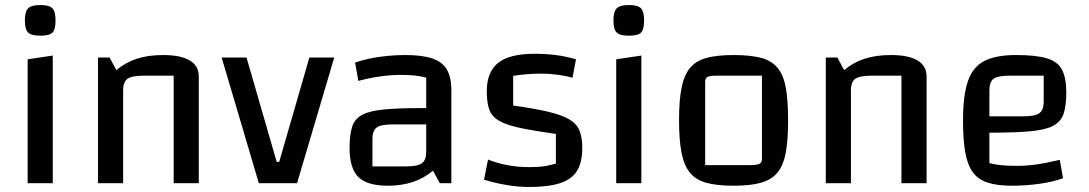

<svg xmlns="http://www.w3.org/2000/svg" viewBox="-20 -729 4333 764"><path d="M90 -493 190 -508V0H90ZM141 -587Q105 -587 92 -599.5Q79 -612 79 -647Q79 -683 92 -696Q105 -709 141 -709Q176 -709 188.5 -696Q201 -683 201 -647Q201 -612 189 -599.5Q177 -587 141 -587Z M370 0V-500H416L443 -450Q480 -481 525 -495.5Q570 -510 629 -510Q699 -510 735 -488.5Q771 -467 771 -425V0H671V-428H555Q506 -428 488 -416Q470 -404 470 -370V0Z M862 -500H961L1081 -85H1091L1211 -500H1310L1162 0H1010Z M1524 10Q1441 10 1406 -24.5Q1371 -59 1371 -140Q1371 -192 1381 -224Q1391 -256 1421 -272Q1451 -288 1508.5 -293.5Q1566 -299 1661 -299H1706V-234H1543Q1496 -234 1479 -221.5Q1462 -209 1462 -176V-67H1596Q1642 -67 1659 -79.5Q1676 -92 1676 -125V-420Q1639 -431 1575 -431Q1536 -431 1493 -425Q1450 -419 1406 -407L1393 -480Q1418 -489 1451 -496Q1484 -503 1520.5 -506.5Q1557 -510 1592 -510Q1660 -510 1700 -496.5Q1740 -483 1758 -452.5Q1776 -422 1776 -370V0H1730L1703 -50Q1633 10 1524 10Z M1917 -366Q1917 -443 1962.5 -479Q2008 -515 2106 -515Q2151 -515 2191 -510Q2231 -505 2272 -493L2258 -420Q2233 -427 2199.5 -431.5Q2166 -436 2136 -436Q2104 -436 2074 -433.5Q2044 -431 2022 -427V-309Q2109 -297 2163 -284Q2217 -271 2246 -253.5Q2275 -236 2286 -209Q2297 -182 2297 -141Q2297 -84 2276.5 -50Q2256 -16 2209.5 -0.5Q2163 15 2087 15Q2043 15 1997.5 7.5Q1952 0 1906 -14L1922 -94Q1998 -64 2086 -64Q2116 -64 2138.5 -66.5Q2161 -69 2192 -78V-196Q2100 -209 2045 -221Q1990 -233 1962.5 -250.5Q1935 -268 1926 -295.5Q1917 -323 1917 -366Z M2432 -493 2532 -508V0H2432ZM2483 -587Q2447 -587 2434 -599.5Q2421 -612 2421 -647Q2421 -683 2434 -696Q2447 -709 2483 -709Q2518 -709 2530.5 -696Q2543 -683 2543 -647Q2543 -612 2531 -599.5Q2519 -587 2483 -587Z M2899 10Q2833 10 2791 -1.5Q2749 -13 2725.5 -41.5Q2702 -70 2692 -121Q2682 -172 2682 -250Q2682 -329 2692 -379.5Q2702 -430 2725.5 -458.5Q2749 -487 2791 -498.5Q2833 -510 2899 -510Q2965 -510 3007.5 -499Q3050 -488 3074 -459Q3098 -430 3107 -379.5Q3116 -329 3116 -250Q3116 -172 3106.5 -121Q3097 -70 3073 -41.5Q3049 -13 3007 -1.5Q2965 10 2899 10ZM2786 -72H2964Q2992 -72 3002 -77Q3012 -82 3012 -97V-428H2834Q2805 -428 2795.5 -423Q2786 -418 2786 -403Z M3266 0V-500H3312L3339 -450Q3376 -481 3421 -495.5Q3466 -510 3525 -510Q3595 -510 3631 -488.5Q3667 -467 3667 -425V0H3567V-428H3451Q3402 -428 3384 -416Q3366 -404 3366 -370V0Z M4006 10Q3949 10 3911 -2Q3873 -14 3851.5 -43Q3830 -72 3821 -122.5Q3812 -173 3812 -250Q3812 -349 3831.5 -406Q3851 -463 3897 -486.5Q3943 -510 4023 -510Q4102 -510 4145.5 -497Q4189 -484 4206 -451.5Q4223 -419 4223 -360Q4223 -308 4212 -276Q4201 -244 4170 -228Q4139 -212 4078 -206.5Q4017 -201 3917 -201H3887V-266H4049Q4098 -266 4115.5 -278.5Q4133 -291 4133 -324V-428H4000Q3952 -428 3934.5 -416Q3917 -404 3917 -370V-80Q3957 -69 4024 -69Q4064 -69 4103.5 -74.5Q4143 -80 4197 -93L4210 -20Q4173 -6 4118.5 2Q4064 10 4006 10Z"/></svg>

Font: Changa ExtraLight
Style: Regular
Weight: 400
Version: Version 3.002; ttfautohint (v1.8.2)